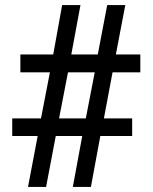

<svg xmlns="http://www.w3.org/2000/svg" viewBox="-20 -734 599 754"><path d="M90 0 128 -200H28V-269H141L176 -450H60V-520H189L224 -714H296L260 -520H364L401 -714H472L435 -520H531V-450H422L388 -269H499V-200H374L337 0H266L303 -200H199L161 0ZM212 -269H317L352 -450H247Z"/></svg>

Font: Noto Serif Test
Style: Regular
Weight: 400
Version: Version 1.000